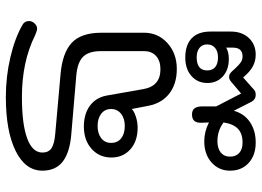

<svg xmlns="http://www.w3.org/2000/svg" viewBox="-139 -485 895 657"><g transform="rotate(-90 308.5 -156.5)"><path d="M275 -96 264 -153Q256 -145 237.5 -139Q219 -133 200 -133Q154 -133 126 -158Q98 -183 98 -223Q98 -264 127.5 -290.5Q157 -317 204 -317Q247 -317 275 -296.5Q303 -276 310 -239L332 -114Q342 -55 400 -55Q429 -55 445.5 -70Q462 -85 462 -111V-259Q462 -300 443 -319.5Q424 -339 378 -343L178 -360Q116 -365 84.5 -389Q53 -413 53 -459Q53 -517 120.5 -550.5Q188 -584 305 -584Q375 -584 441 -568.5Q507 -553 552 -527Q565 -520 565 -505Q565 -496 559 -488Q550 -477 539 -477Q532 -477 516 -484Q426 -529 305 -529Q212 -529 163.5 -511Q115 -493 115 -459Q115 -438 129.5 -428Q144 -418 179 -415L381 -397Q455 -391 490 -359Q525 -327 525 -257V-111Q525 -63 489.5 -31Q454 1 401 1Q350 1 317 -24.5Q284 -50 275 -96ZM264 -224Q264 -245 248 -257.5Q232 -270 206 -270Q180 -270 164 -257.5Q148 -245 148 -224Q148 -202 163.5 -189.5Q179 -177 206 -177Q232 -177 248 -190Q264 -203 264 -224ZM53 183Q53 145 81 120Q109 95 153 95Q187 95 218 111L217 87Q215 53 245 53Q260 53 266.5 62Q273 71 273 89V136L317 221L349 194Q359 185 363.5 182.5Q368 180 373 180Q379 180 383 182Q387 184 392 189L403 201Q416 215 424.5 220.5Q433 226 444 226Q474 226 474 193V170Q459 179 435 179Q398 179 375.5 158.5Q353 138 353 106Q353 72 377 51Q401 30 440 30Q483 30 506 52Q529 74 529 116V186Q529 224 507 247.5Q485 271 450 271Q428 271 409.5 261Q391 251 372 228L338 258Q330 266 325.5 268.5Q321 271 312 271Q297 271 289 257L258 196Q248 232 219 251.5Q190 271 149 271Q106 271 79.5 247Q53 223 53 183ZM485 105Q485 88 473 78.5Q461 69 441 69Q396 69 396 105Q396 123 407.5 132.5Q419 142 441 142Q461 142 473 132Q485 122 485 105ZM218 161Q190 140 154 140Q129 140 115 151.5Q101 163 101 183Q101 203 113.5 214.5Q126 226 149 226Q180 226 196.5 210Q213 194 218 161Z"/></g></svg>

Font: Kodchasan Light
Style: Regular
Weight: 300
Version: Version 1.000; ttfautohint (v1.6)